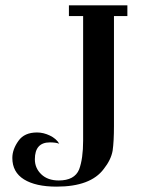

<svg xmlns="http://www.w3.org/2000/svg" viewBox="-20 -696 525 716"><path d="M290 -636H237V-676H455V-636H405V-226Q405 -169 400 -134Q394 -100 367 -66Q318 0 191 0Q113 0 69.5 -27Q26 -54 26 -107Q26 -139 49 -171Q71 -202 118 -202Q142 -202 166 -190.5Q190 -179 201 -160Q189 -165 166 -165Q110 -165 110 -102Q110 -69 134 -46Q158 -23 199 -23Q258 -23 275 -64Q290 -104 290 -172V-328Z"/></svg>

Font: Triodion Unicode
Style: Normal
Weight: 400
Version: Version 1.1